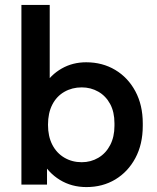

<svg xmlns="http://www.w3.org/2000/svg" viewBox="-20 -750 637 780"><path d="M331 10Q271 10 223.5 -19Q176 -48 149 -98L171 -122V0H67V-730H182V-375L159 -402Q186 -446 230.5 -471.5Q275 -497 330 -497Q396 -497 448 -466Q500 -435 530 -379Q560 -323 560 -249V-239Q560 -164 530 -108Q500 -52 448.5 -21Q397 10 331 10ZM312 -91Q349 -91 379.5 -109Q410 -127 427.5 -160.5Q445 -194 445 -239V-249Q445 -295 427.5 -327.5Q410 -360 379.5 -377.5Q349 -395 312 -395Q273 -395 241.5 -377Q210 -359 192.5 -325Q175 -291 175 -243Q175 -196 192.5 -162Q210 -128 241.5 -109.5Q273 -91 312 -91Z"/></svg>

Font: SUSE Thin SemiBold
Style: Regular
Weight: 600
Version: Version 1.000